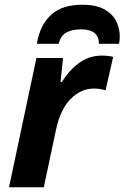

<svg xmlns="http://www.w3.org/2000/svg" viewBox="-20 -791 526 811"><path d="M18.1 0 133.8 -545.9H246.1L235.8 -444.8H241.2Q274.4 -497.1 316.2 -526.6Q357.9 -556.2 411.1 -556.2Q422.9 -556.2 436.3 -554.7Q449.7 -553.2 458 -550.8L425.8 -409.2Q418 -412.1 405 -414.6Q392.1 -417 377 -417Q322.3 -417 278.8 -373.5Q235.4 -330.1 216.8 -244.1L165 0ZM135.7 -606Q148.4 -684.6 195.1 -727.8Q241.7 -771 327.6 -771Q386.2 -771 420.9 -751.5Q455.6 -731.9 470.7 -701.7Q485.8 -671.4 485.8 -638.2Q485.8 -620.1 482.9 -606H397.9Q397.9 -667 322.8 -667Q284.7 -667 260.5 -653.8Q236.3 -640.6 228 -606Z"/></svg>

Font: Open Sans
Style: Bold Italic
Weight: 700
Italic angle: -12°
Designer: Monotype Design Team
Foundry: Monotype Imaging Inc.
Version: Version 3.003; ttfautohint (v1.8.4)